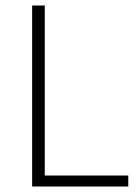

<svg xmlns="http://www.w3.org/2000/svg" viewBox="-20 -679 507 699"><path d="M97 0V-659H143V-40H447V0Z"/></svg>

Font: TypoPRO Source Sans Pro
Style: Regular
Weight: 300
Designer: Paul D. Hunt
Foundry: Adobe Systems Incorporated
Version: Version 2.020;PS 2.000;hotconv 1.0.86;makeotf.lib2.5.63406